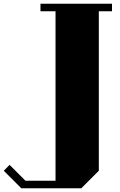

<svg xmlns="http://www.w3.org/2000/svg" viewBox="-190 -820 635 1020"><path d="M-139 56 -55 140H105V-760H25V-800H405V-760H335V87L242 180H-77L-170 87Z"/></svg>

Font: Kumar One
Style: Regular
Weight: 400
Designer: Parimal Parmar
Foundry: Indian Type Foundry
Version: Version 1.001;PS 1.001;hotconv 1.0.88;makeotf.lib2.5.647800